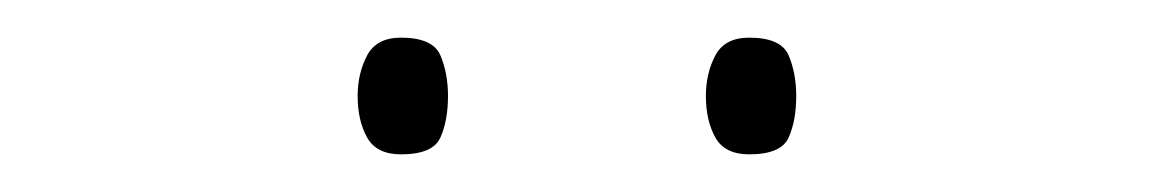

<svg xmlns="http://www.w3.org/2000/svg" viewBox="-20 -729 615 102"><path d="M170 -678Q170 -690 175 -699.5Q180 -709 193 -709Q210 -709 214 -699.5Q218 -690 218 -678Q218 -665 214 -656Q210 -647 193 -647Q180 -647 175 -656Q170 -665 170 -678ZM355 -678Q355 -690 360 -699.5Q365 -709 378 -709Q395 -709 399 -699.5Q403 -690 403 -678Q403 -665 399 -656Q395 -647 378 -647Q365 -647 360 -656Q355 -665 355 -678Z"/></svg>

Font: Noto Sans Syriac Western Thin
Style: Regular
Weight: 100
Designer: Patrick Giasson and the Monotype Design Team
Foundry: Monotype Imaging Inc.
Version: Version 3.000; ttfautohint (v1.8.4.7-5d5b)